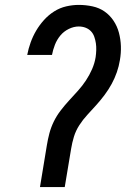

<svg xmlns="http://www.w3.org/2000/svg" viewBox="-20 -763 540 783"><path d="M143 0 171 -170Q175 -195 181.5 -219.5Q188 -244 199.5 -267.5Q211 -291 227.5 -312.5Q244 -334 262 -353.5Q280 -373 298 -393Q316 -413 330.5 -435Q345 -457 355.5 -481Q366 -505 370 -530Q372 -544 372.5 -558.5Q373 -573 371 -586.5Q369 -600 364.5 -613Q360 -626 351 -635.5Q342 -645 329 -650Q316 -655 301 -655Q281 -655 260.5 -645Q240 -635 226 -618Q212 -601 204 -580.5Q196 -560 192 -539H91Q96 -565 105 -590Q114 -615 127.5 -638Q141 -661 159.5 -681.5Q178 -702 201 -716.5Q224 -731 250 -737Q276 -743 301 -743Q330 -743 357.5 -737Q385 -731 406.5 -716Q428 -701 443 -678.5Q458 -656 465 -629.5Q472 -603 473 -575Q474 -547 469 -518Q465 -493 456.5 -468.5Q448 -444 435.5 -421Q423 -398 407 -376.5Q391 -355 373 -335Q355 -315 336.5 -295Q318 -275 303.5 -252.5Q289 -230 281.5 -205.5Q274 -181 270 -156L244 0Z"/></svg>

Font: Iosevka SS04 Semibold Oblique
Style: Regular
Weight: 600
Italic angle: -9°
Monospace: yes
Designer: Belleve Invis
Foundry: Belleve Invis
Version: Version 19.0.0; ttfautohint (v1.8.4)